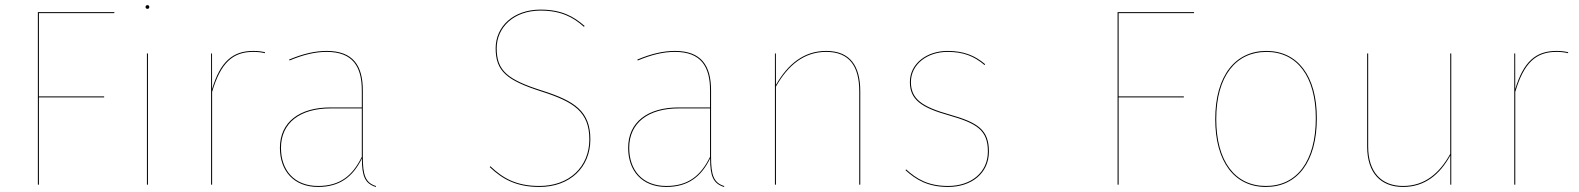

<svg xmlns="http://www.w3.org/2000/svg" viewBox="-20 -728 6227 757"><path d="M129.3 0H133.4V-344H390.6V-347.9H133.4V-676.2H430.6L430.9 -680.1H129.3Z M561.3 -707.8C556.4 -707.8 553.8 -704.1 553.8 -700.4C553.8 -696.7 556.4 -693.1 561.3 -693.1C566.2 -693.1 568.7 -696.7 568.7 -700.4C568.7 -704.1 566.2 -707.8 561.3 -707.8ZM563.3 -517.2H559.3V0H563.3Z M978.4 -527.2C897.3 -527.2 848.7 -484.8 816.1 -376.7L816 -517.2H812.3V0H816.3V-365.8C850.1 -480.1 897.4 -523.4 978.4 -523.4C998.2 -523.4 1011.4 -521.4 1024.4 -518.3L1024.8 -522.1C1012 -525.1 998.7 -527.2 978.4 -527.2Z M1410.5 -110V-372C1410.5 -468.6 1372.7 -527.2 1268.1 -527.2C1221.7 -527.2 1174.7 -516.1 1119.9 -493.2L1121.5 -489.5C1176.1 -512.3 1222.1 -523.4 1268.1 -523.4C1370.8 -523.4 1406.5 -465.4 1406.5 -371.8V-304.4H1283.1C1160.1 -304.4 1083.6 -246.4 1083.6 -144.9C1083.6 -55.6 1137.1 9.1 1234.2 9.1C1318.6 9.1 1371.6 -30.6 1406.8 -103.4C1406.9 -33.2 1418.8 -4.7 1461.4 9.1L1462.9 5.7C1420.8 -7.2 1410.5 -37.4 1410.5 -110ZM1234.2 5.2C1139.6 5.2 1087.8 -57.5 1087.8 -144.9C1087.8 -243.5 1162.3 -300.6 1283.5 -300.6H1406.5V-109.8C1370.7 -35.9 1320.7 5.2 1234.2 5.2Z M2111.1 -690.1C2004.5 -690.1 1934.2 -623.9 1934.2 -537.6C1934.2 -446.6 1978.6 -410.9 2115.7 -367C2243.6 -326.1 2303.6 -286.4 2303.6 -178.3C2303.6 -69.9 2224.1 5.2 2106.7 5.2C2015.3 5.2 1962.3 -25.8 1913.3 -72.6L1910.9 -69.3C1960.4 -22.1 2015 9.1 2106.8 9.1C2227.1 9.1 2307.6 -68 2307.6 -178.3C2307.6 -288.5 2246.8 -329.8 2117.4 -370.8C1980.6 -414.3 1938.3 -449.2 1938.3 -537.6C1938.3 -621.1 2006.7 -686.2 2111.1 -686.2C2191.1 -686.2 2239.9 -660.7 2282.4 -622.1L2284.8 -625.6C2242.2 -663.1 2194.1 -690.1 2111.1 -690.1Z M2783.5 -110V-372C2783.5 -468.6 2745.7 -527.2 2641.1 -527.2C2594.7 -527.2 2547.7 -516.1 2492.9 -493.2L2494.5 -489.5C2549.1 -512.3 2595.1 -523.4 2641.1 -523.4C2743.8 -523.4 2779.5 -465.4 2779.5 -371.8V-304.4H2656.1C2533.1 -304.4 2456.6 -246.4 2456.6 -144.9C2456.6 -55.6 2510.1 9.1 2607.2 9.1C2691.6 9.1 2744.6 -30.6 2779.8 -103.4C2779.9 -33.2 2791.8 -4.7 2834.4 9.1L2835.9 5.7C2793.8 -7.2 2783.5 -37.4 2783.5 -110ZM2607.2 5.2C2512.6 5.2 2460.8 -57.5 2460.8 -144.9C2460.8 -243.5 2535.3 -300.6 2656.5 -300.6H2779.5V-109.8C2743.7 -35.9 2693.7 5.2 2607.2 5.2Z M3237.4 -527.2C3150.5 -527.2 3087 -476.5 3039.3 -393.2L3039 -517.2H3035.3V0H3039.3V-386.7C3087.3 -471.6 3150.7 -523.4 3237.3 -523.4C3329.9 -523.4 3367.8 -465.5 3367.8 -367.9V0H3371.8V-368.1C3371.8 -467.4 3332.3 -527.2 3237.4 -527.2Z M3715.5 -527.2C3633.8 -527.2 3567.4 -477 3567.4 -404.6C3567.4 -336.4 3610.6 -304.1 3720.6 -273.3C3832.7 -241.4 3874.9 -214.4 3874.9 -130.4C3874.9 -46.9 3807.4 5.2 3718.1 5.2C3639.6 5.2 3593.9 -22.3 3552.5 -60.2L3550.3 -56.9C3591.6 -19 3638.8 9.1 3718.1 9.1C3809.8 9.1 3879 -44.4 3879 -130.4C3879 -215.5 3836.8 -244.9 3722.5 -276.9C3613.2 -307.6 3571.5 -339.1 3571.5 -404.6C3571.5 -475.1 3636.7 -523.4 3715.6 -523.4C3779 -523.4 3820.6 -506.4 3861.9 -471.5L3864.1 -474.9C3823.5 -509.2 3780.2 -527.2 3715.5 -527.2Z M4386.3 0H4390.4V-344H4647.6V-347.9H4390.4V-676.2H4687.6L4687.9 -680.1H4386.3Z M4973 -527.2C4851.6 -527.2 4771.3 -431 4771.3 -258.1C4771.3 -91 4846.6 9.1 4971.1 9.1C5094.4 9.1 5171.9 -89 5171.9 -262C5171.9 -429.5 5095.5 -527.2 4973 -527.2ZM4973 -523.4C5093.4 -523.4 5167.8 -427.3 5167.8 -262C5167.8 -90.9 5092.2 5.2 4971.1 5.2C4848.9 5.2 4775.3 -92.9 4775.3 -258.1C4775.3 -429.2 4853.8 -523.3 4973 -523.3Z M5701.9 -517.2H5697.9V-121.3C5656.9 -46.6 5598.4 5.2 5512.1 5.2C5426.6 5.2 5374.3 -48.8 5374.3 -150.1V-517.2H5370.3V-149.9C5370.3 -46 5424.3 9.1 5511.8 9.1C5597.8 9.1 5656.7 -40.1 5698.1 -115L5698.1 0H5701.9Z M6116.4 -527.2C6035.3 -527.2 5986.7 -484.8 5954.1 -376.7L5954 -517.2H5950.3V0H5954.3V-365.8C5988.1 -480.1 6035.4 -523.4 6116.4 -523.4C6136.2 -523.4 6149.4 -521.4 6162.4 -518.3L6162.8 -522.1C6150 -525.1 6136.7 -527.2 6116.4 -527.2Z"/></svg>

Font: Fira Sans Four
Style: Regular
Weight: 100
Designer: Carrois Corporate & Edenspiekermann AG
Foundry: Carrois Corporate GbR & Edenspiekermann AG
Version: Version 4.203;PS 004.203;hotconv 1.0.88;makeotf.lib2.5.64775